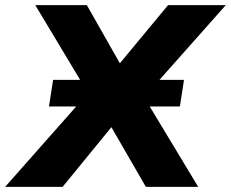

<svg xmlns="http://www.w3.org/2000/svg" viewBox="-84 -725 896 745"><path d="M-64 0 287 -397V-315L53 -705H253L399 -448H355L568 -705H792L445 -314V-398L685 0H482L330 -263H374L159 0ZM106 -312 122 -415H630L614 -312Z"/></svg>

Font: Nunito Sans 12pt Black
Style: Italic
Weight: 900
Italic angle: -9°
Designer: Vernon Adams
Foundry: Vernon Adams
Version: Version 3.101;gftools[0.9.27]